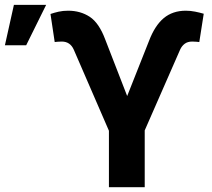

<svg xmlns="http://www.w3.org/2000/svg" viewBox="-40 -782 884 802"><path d="M415 0V-235.8L268.1 -574.7Q253.4 -607.9 218.8 -608.4Q211.9 -608.4 201.2 -607.7Q190.4 -606.9 188.5 -606.4L170.9 -723.6Q186.5 -729 204.8 -733.2Q223.1 -737.3 244.6 -737.3Q295.9 -737.3 335 -711.7Q374 -686 399.9 -616.2L491.2 -380.9L582.5 -611.3Q606.9 -675.3 644 -706.3Q681.2 -737.3 736.3 -737.3Q755.4 -737.3 774.9 -733.4Q794.4 -729.5 811 -724.6L792.5 -606.4Q790 -606.9 779.5 -607.7Q769 -608.4 762.7 -608.4Q743.7 -608.4 731.4 -599.1Q719.2 -589.8 712.4 -574.7L564.5 -237.3V0ZM-19.5 -592.8 18.1 -761.7H152.8L69.3 -592.8Z"/></svg>

Font: Inter Tight
Style: Bold
Weight: 700
Designer: Rasmus Andersson
Foundry: rsms
Version: Version 3.004; ttfautohint (v1.8.4.7-5d5b)